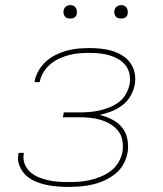

<svg xmlns="http://www.w3.org/2000/svg" viewBox="-20 -727 640 755"><path d="M249 8Q226 8 203 6Q180 4 158 -1Q136 -6 116 -15Q96 -24 80.5 -39Q65 -54 56.5 -75.5Q48 -97 52 -119Q52 -121 52.5 -122.5Q53 -124 54 -126H74Q74 -124 73.5 -123Q73 -122 73 -120Q70 -100 77.5 -81.5Q85 -63 99 -50.5Q113 -38 131 -30.5Q149 -23 168.5 -18.5Q188 -14 208.5 -12.5Q229 -11 249 -11Q270 -11 291.5 -12.5Q313 -14 334.5 -19Q356 -24 377.5 -33Q399 -42 417 -56Q435 -70 446.5 -90Q458 -110 462 -132Q465 -153 461 -175Q457 -197 444 -213Q431 -229 413 -239.5Q395 -250 374.5 -256Q354 -262 332 -264Q310 -266 288 -266H227L231 -285H291Q311 -285 331 -286.5Q351 -288 371 -292.5Q391 -297 411 -305Q431 -313 448 -326Q465 -339 475.5 -358Q486 -377 490 -397Q493 -417 489 -436.5Q485 -456 473.5 -470.5Q462 -485 445.5 -494.5Q429 -504 410.5 -509.5Q392 -515 372 -517Q352 -519 332 -519Q312 -519 292.5 -517.5Q273 -516 253 -511Q233 -506 213.5 -497Q194 -488 178 -474.5Q162 -461 151 -443Q140 -425 136 -404Q136 -404 136 -404Q136 -404 136 -404H116Q116 -404 116 -404.5Q116 -405 116 -405Q119 -427 131 -448Q143 -469 160.5 -485Q178 -501 199.5 -511.5Q221 -522 243 -528Q265 -534 287.5 -536Q310 -538 332 -538Q355 -538 378 -535.5Q401 -533 422 -526.5Q443 -520 461.5 -508.5Q480 -497 492.5 -479.5Q505 -462 509.5 -440Q514 -418 510 -395Q506 -372 493.5 -350Q481 -328 461 -313Q441 -298 418 -289Q395 -280 372 -275Q397 -269 420 -257.5Q443 -246 459 -227Q475 -208 480.5 -181.5Q486 -155 482 -129Q478 -105 466 -82.5Q454 -60 434 -44Q414 -28 391 -17.5Q368 -7 344 -1.5Q320 4 296.5 6Q273 8 249 8ZM456 -654Q450 -654 444 -656Q438 -658 434.5 -663Q431 -668 430 -674Q429 -680 430 -686Q431 -691 433.5 -695Q436 -699 439.5 -701.5Q443 -704 447.5 -705.5Q452 -707 456 -707Q463 -707 468.5 -704.5Q474 -702 477.5 -697Q481 -692 482 -686Q483 -680 482 -674Q482 -669 479.5 -665Q477 -661 473 -658.5Q469 -656 465 -655Q461 -654 456 -654ZM256 -654Q250 -654 244 -656Q238 -658 234.5 -663Q231 -668 230 -674Q229 -680 230 -686Q231 -691 233.5 -695Q236 -699 239.5 -701.5Q243 -704 247.5 -705.5Q252 -707 256 -707Q263 -707 268.5 -704.5Q274 -702 277.5 -697Q281 -692 282 -686Q283 -680 282 -674Q282 -669 279.5 -665Q277 -661 273 -658.5Q269 -656 265 -655Q261 -654 256 -654Z"/></svg>

Font: Iosevka Curly Thin Extended
Style: Italic
Weight: 100
Width: 7
Italic angle: -9°
Monospace: yes
Designer: Belleve Invis
Foundry: Belleve Invis
Version: Version 11.1.0; ttfautohint (v1.8.3)